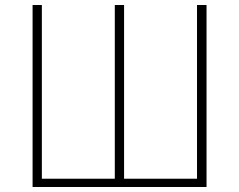

<svg xmlns="http://www.w3.org/2000/svg" viewBox="-20 -746 953 766"><path d="M110 0H804V-726H766V-33H475V-726H438V-33H147V-726H110Z"/></svg>

Font: Noto Sans CJK JP Thin
Style: Regular
Weight: 250
Designer: Ryoko NISHIZUKA (kana & ideographs); Paul D. Hunt (Latin, Greek & Cyrillic); Wenlong ZHANG (bopomofo); Sandoll Communica
Foundry: Adobe Systems Incorporated
Version: Version 1.004;PS 1.004;hotconv 1.0.82;makeotf.lib2.5.63406